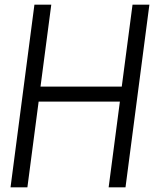

<svg xmlns="http://www.w3.org/2000/svg" viewBox="-20 -800 679 820"><path d="M516 0H444L492 -366H145L97 0H25L127 -780H199L153 -430H500L546 -780H618Z"/></svg>

Font: Tanohe Sans
Style: Italic
Weight: 400
Designer: Village Type and Design LLC & Cristiano Sobral
Foundry: Cooper Hewitt Smithsonian Design Museum
Version: Version 1.00;September 29, 2021;FontCreator 13.0.0.2655 64-b